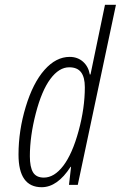

<svg xmlns="http://www.w3.org/2000/svg" viewBox="-20 -780 509 810"><path d="M155.8 9.8Q58.1 9.8 58.1 -127.9Q58.1 -229 88.6 -329.6Q119.1 -430.2 167.7 -485.1Q216.3 -540 273.9 -540Q307.1 -540 330.1 -519.8Q353 -499.5 358.9 -465.8H361.8L422.9 -759.8H469.2L308.1 0H271L279.8 -76.2H277.8Q222.2 9.8 155.8 9.8ZM165 -30.8Q209 -30.8 247.1 -80.8Q285.2 -130.9 311.5 -227.3Q337.9 -323.7 337.9 -412.1Q337.9 -454.1 322 -475.1Q306.2 -496.1 272 -496.1Q229 -496.1 192.4 -446.8Q155.8 -397.5 130.9 -301.3Q106 -205.1 106 -121.1Q106 -75.2 119.4 -53Q132.8 -30.8 165 -30.8Z"/></svg>

Font: Open Sans Hebrew Condensed Light
Style: Italic
Weight: 300
Width: 3
Italic angle: -12°
Foundry: Ascender Corporation, Yanek Iontef
Version: Version 2.001;PS 002.001;hotconv 1.0.70;makeotf.lib2.5.58329